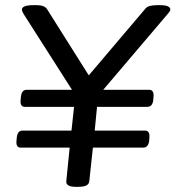

<svg xmlns="http://www.w3.org/2000/svg" viewBox="-20 -722 680 744"><path d="M60 -150Q41 -150 44 -177L45 -189Q48 -216 67 -216H257L267 -308H76Q57 -308 60 -335L61 -347Q64 -374 83 -374H259L72 -667Q65 -678 65 -685Q65 -702 111 -702H122Q152 -702 162 -687L324 -430L543 -688Q549 -696 561 -699Q573 -702 590 -702H599Q621 -702 630.5 -697.5Q640 -693 640 -685Q640 -681 636.5 -676.5Q633 -672 629 -667L380 -374H558Q577 -374 575 -347L574 -335Q571 -308 551 -308H356L347 -216H542Q561 -216 559 -189L558 -177Q555 -150 535 -150H340L326 -20Q325 -9 315 -3.5Q305 2 282 2H274Q234 2 237 -21L250 -150Z"/></svg>

Font: Asap Semi Expanded Semi Expanded Regular
Style: Italic
Weight: 400
Width: 6
Italic angle: -6°
Designer: Pablo Cosgaya
Foundry: Omnibus-Type
Version: Version 3.001; ttfautohint (v1.8.4.7-5d5b)